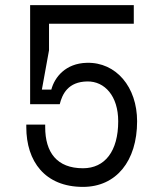

<svg xmlns="http://www.w3.org/2000/svg" viewBox="-20 -720 640 752"><path d="M83 -232V-222C83 -88 156 12 305 12C435 12 517 -89 517 -245C517 -379 435 -477 320 -474C237 -472 194 -418 181 -369H144L172 -523V-627H504V-700H98V-312H214C224 -352 247 -400 322 -401C390 -402 443 -344 443 -245C443 -128 391 -61 305 -61C203 -61 157 -123 157 -222V-232Z"/></svg>

Font: Fliege Mono Light
Style: Regular
Weight: 300
Version: Version 0.020;Glyphs 3.3 (3306)